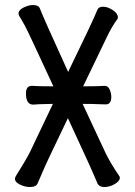

<svg xmlns="http://www.w3.org/2000/svg" viewBox="-20 -733 540 769"><path d="M99.1 16.1Q81.1 16.1 60.5 6.6Q40 -2.9 40 -17.1Q40 -21 43 -26.9Q85 -94.2 99.1 -122.1L191.9 -316.9Q126 -315.9 112.8 -314Q84 -314 84 -358.9Q84 -389.2 107.9 -389.2Q129.9 -387.2 193.8 -387.2Q92.8 -606 80.3 -628.9Q67.9 -651.9 57.1 -668.9Q54.2 -675.8 54.2 -679.2Q54.2 -692.9 74.7 -702.9Q95.2 -712.9 111.8 -712.9Q133.8 -712.9 139.2 -700.2Q152.8 -664.1 252.9 -444.8Q354 -652.8 370.1 -693.8Q375 -706.1 393.1 -706.1Q411.1 -706.1 431.6 -692.6Q452.1 -679.2 452.1 -664.1L451.2 -658.2Q426.8 -625 407.2 -583L313 -387.2Q374 -387.2 398.9 -389.2Q413.1 -389.2 419.4 -374Q425.8 -358.9 425.8 -345.2Q425.8 -314.9 403.8 -314.9Q383.8 -314.9 368.2 -315.9Q356 -316.9 311 -316.9L401.9 -122.1Q420.9 -82 459 -25.9L460 -21Q460 -7.8 439.5 4.2Q418.9 16.1 397.9 16.1Q377 16.1 370.1 1Q354 -40 252 -259.8Q161.1 -70.8 154.8 -54.2L130.9 1Q125 16.1 99.1 16.1Z"/></svg>

Font: LXGW WenKai Mono GB Screen
Style: Regular
Weight: 400
Monospace: yes
Designer: LXGW / Fontworks Inc.
Foundry: LXGW / Fontworks Inc.
Version: Version 1.510;January 18,2025